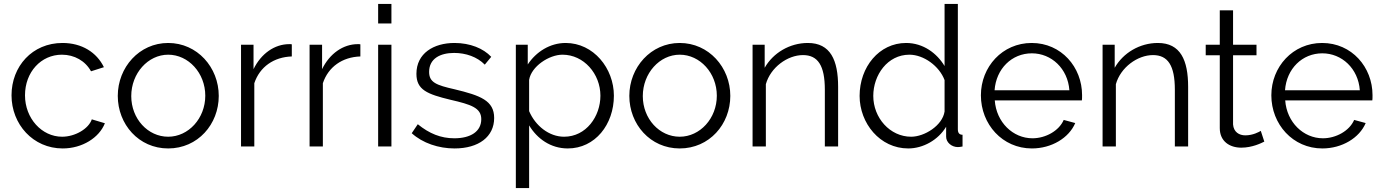

<svg xmlns="http://www.w3.org/2000/svg" viewBox="-20 -750 7077 983"><path d="M39 -262C39 -114 149 10 301 10C401 10 488 -45 517 -119L450 -139C434 -91 365 -50 298 -50C194 -50 108 -144 108 -262C108 -381 190 -470 297 -470C361 -470 417 -438 446 -385L512 -406C475 -482 399 -530 300 -530C145 -530 39 -410 39 -262Z M841 10C993 10 1100 -114 1100 -259C1100 -405 990 -530 841 -530C693 -530 583 -405 583 -259C583 -114 690 10 841 10ZM652 -258C652 -375 738 -470 841 -470C945 -470 1031 -376 1031 -260C1031 -144 945 -50 841 -50C737 -50 652 -142 652 -258Z M1474 -523C1471 -524 1466 -524 1461 -524C1386 -524 1317 -476 1278 -396V-521H1214V0H1282V-324C1310 -408 1382 -458 1474 -461Z M1825 -523C1822 -524 1817 -524 1812 -524C1737 -524 1668 -476 1629 -396V-521H1565V0H1633V-324C1661 -408 1733 -458 1825 -461Z M1984 0V-521H1916V0ZM1984 -630V-730H1916V-630Z M2307 10C2431 10 2510 -50 2510 -146C2510 -235 2440 -261 2307 -293C2214 -314 2177 -328 2177 -382C2177 -450 2234 -479 2305 -479C2365 -479 2423 -459 2462 -419L2495 -459C2455 -502 2387 -530 2307 -530C2200 -530 2112 -477 2112 -372C2112 -290 2167 -268 2287 -239C2391 -215 2444 -198 2444 -140C2444 -77 2390 -42 2306 -42C2237 -42 2178 -66 2119 -114L2088 -68C2144 -17 2226 10 2307 10Z M2887 10C3027 10 3123 -113 3123 -260C3123 -400 3019 -530 2876 -530C2796 -530 2725 -485 2682 -420V-521H2621V213H2689V-108C2730 -40 2799 10 2887 10ZM2868 -50C2791 -50 2721 -106 2689 -181V-341C2700 -410 2791 -470 2860 -470C2969 -470 3054 -372 3054 -260C3054 -154 2981 -50 2868 -50Z M3460 10C3612 10 3719 -114 3719 -259C3719 -405 3609 -530 3460 -530C3312 -530 3202 -405 3202 -259C3202 -114 3309 10 3460 10ZM3271 -258C3271 -375 3357 -470 3460 -470C3564 -470 3650 -376 3650 -260C3650 -144 3564 -50 3460 -50C3356 -50 3271 -142 3271 -258Z M4271 -305C4271 -442 4232 -530 4116 -530C4023 -530 3938 -479 3895 -403V-521H3833V0H3901V-319C3925 -405 4012 -468 4091 -468C4167 -468 4203 -415 4203 -291V0H4271Z M4630 10C4706 10 4783 -33 4824 -101V-50C4824 -21 4852 3 4884 3C4890 3 4898 2 4908 0V-60C4892 -60 4884 -69 4884 -88V-730H4816V-412C4777 -477 4707 -530 4619 -530C4481 -530 4381 -407 4381 -259C4381 -119 4485 10 4630 10ZM4645 -50C4536 -50 4451 -147 4451 -259C4451 -366 4524 -470 4636 -470C4709 -470 4789 -412 4816 -340V-179C4805 -107 4713 -50 4645 -50Z M5263 10C5364 10 5453 -44 5485 -120L5426 -136C5402 -80 5333 -42 5266 -42C5166 -42 5081 -124 5073 -236H5519C5520 -240 5520 -252 5520 -263C5520 -406 5414 -530 5262 -530C5112 -530 5002 -408 5002 -262C5002 -114 5112 10 5263 10ZM5072 -288C5080 -398 5160 -477 5263 -477C5363 -477 5447 -399 5455 -288Z M6063 -305C6063 -442 6024 -530 5908 -530C5815 -530 5730 -479 5687 -403V-521H5625V0H5693V-319C5717 -405 5804 -468 5883 -468C5959 -468 5995 -415 5995 -291V0H6063Z M6435 -80C6427 -75 6395 -57 6356 -57C6324 -57 6296 -74 6293 -113V-467H6413V-521H6293V-697H6225V-521H6153V-467H6225V-94C6225 -26 6276 6 6335 6C6391 6 6437 -17 6453 -25Z M6750 10C6851 10 6940 -44 6972 -120L6913 -136C6889 -80 6820 -42 6753 -42C6653 -42 6568 -124 6560 -236H7006C7007 -240 7007 -252 7007 -263C7007 -406 6901 -530 6749 -530C6599 -530 6489 -408 6489 -262C6489 -114 6599 10 6750 10ZM6559 -288C6567 -398 6647 -477 6750 -477C6850 -477 6934 -399 6942 -288Z"/></svg>

Font: Raleway Reg
Style: Regular
Weight: 400
Designer: Matt McInerney, Pablo Impallari, Rodrigo Fuenzalida
Foundry: Matt McInerney, Pablo Impallari, Rodrigo Fuenzalida
Version: Version 3.00 July 28, 2015